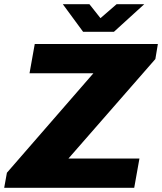

<svg xmlns="http://www.w3.org/2000/svg" viewBox="-38 -897 774 917"><path d="M-18 0 -5 -72 408 -547H103L128 -687H716L704 -615L289 -140H628L603 0ZM651 -877 506 -745H359L262 -877H389L465 -781H408L519 -877Z"/></svg>

Font: Archivo SemiBold ExtraBold
Style: Italic
Weight: 800
Italic angle: -10°
Version: Version 2.001